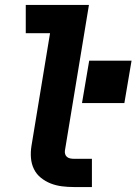

<svg xmlns="http://www.w3.org/2000/svg" viewBox="-20 -755 551 775"><path d="M279 0Q254 0 230 -3Q206 -6 184.5 -14.5Q163 -23 145 -37.5Q127 -52 117 -72.5Q107 -93 105 -117Q103 -141 107 -166L182 -621H84V-735H339L242 -147Q241 -140 243 -133Q245 -126 250.5 -121.5Q256 -117 263.5 -115.5Q271 -114 279 -114H351V0ZM311 -339 340 -510H511L482 -339Z"/></svg>

Font: Iosevka SS04 Heavy Oblique
Style: Regular
Weight: 900
Italic angle: -9°
Monospace: yes
Designer: Belleve Invis
Foundry: Belleve Invis
Version: Version 19.0.0; ttfautohint (v1.8.4)